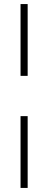

<svg xmlns="http://www.w3.org/2000/svg" viewBox="-20 -763 238 944"><path d="M81 -390V-743H116V-390ZM81 161V-192H116V161Z"/></svg>

Font: Saira ExtraCondensed Thin
Style: Regular
Weight: 250
Width: 2
Designer: Hector Gatti with collaboration of the Omnibus-Type team
Foundry: Omnibus-Type
Version: Version 1.101